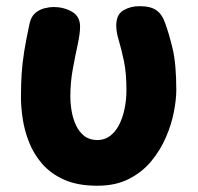

<svg xmlns="http://www.w3.org/2000/svg" viewBox="-20 -585 641 622"><path d="M295.6 16.7Q231.4 16.7 187.9 -2.8Q144.3 -22.3 116.6 -54.3Q88.9 -86.3 74 -124.6Q59.1 -162.8 53.5 -200.6Q47.9 -238.4 47.9 -268.1Q47.9 -311.3 50.1 -345.7Q52.3 -380 58.4 -418.4Q64.6 -456.9 76.1 -510.1Q81.4 -532.2 94.6 -543.1Q107.7 -554 124.1 -558.2Q140.4 -562.3 153.3 -562.3Q186.1 -562.3 212.8 -547.3Q239.4 -532.2 239.4 -499Q239.4 -476 231.6 -440.1Q223.7 -404.1 215.8 -361.2Q207.9 -318.2 207.9 -272.4Q207.9 -248.8 212.2 -224.4Q216.4 -200.1 226.5 -178.6Q236.6 -157.1 253.5 -144.2Q270.4 -131.3 295.6 -131.3Q318.4 -131.3 335.9 -144.2Q353.4 -157.1 365.2 -179.3Q376.9 -201.6 383.2 -230.9Q389.6 -260.3 389.6 -293.3Q389.6 -347.9 381.6 -386.7Q373.6 -425.4 365.1 -453.1Q356.6 -480.7 356.6 -501.7Q356.6 -537.9 379.5 -551.4Q402.4 -565 431.7 -565Q468 -565 486.6 -551.8Q505.1 -538.7 514 -512.6Q527.6 -476.6 539.3 -426.9Q551.1 -377.2 551.1 -293.3Q551.1 -262.7 543.3 -222.4Q535.6 -182.2 517.6 -140.5Q499.7 -98.8 470.3 -63.1Q440.9 -27.4 397.8 -5.4Q354.7 16.7 295.6 16.7Z"/></svg>

Font: Playpen Sans
Style: Regular
Weight: 400
Designer: Laura Meseguer, Veronika Burian, José Scaglione, Kostas Bartsokas, Vera Evstafieva, Tom Grace, Yorlmar Campos
Foundry: TypeTogether
Version: Version 2.000